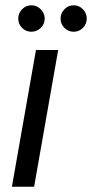

<svg xmlns="http://www.w3.org/2000/svg" viewBox="-20 -706 348 726"><path d="M25 0 116 -517H200L109 0ZM99 -586Q78 -586 63.5 -600.5Q49 -615 49 -636Q49 -656 63.5 -671Q78 -686 99 -686Q119 -686 134 -671Q149 -656 149 -636Q149 -615 134 -600.5Q119 -586 99 -586ZM259 -586Q238 -586 223.5 -600.5Q209 -615 209 -636Q209 -656 223.5 -671Q238 -686 259 -686Q279 -686 293.5 -671Q308 -656 308 -636Q308 -615 293.5 -600.5Q279 -586 259 -586Z"/></svg>

Font: DM Sans 11pt
Style: Italic
Weight: 400
Italic angle: -10°
Version: Version 4.004;gftools[0.9.30]